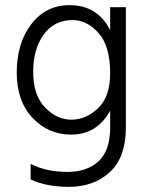

<svg xmlns="http://www.w3.org/2000/svg" viewBox="-20 -535 579 746"><path d="M469 -39Q469 76 407 133.5Q345 191 247 191Q160 191 99 162V102Q161 133 242 133Q318 133 363 91.5Q408 50 408 -39V-105Q357 -12 256 -12Q168 -12 106.5 -77Q45 -142 45 -253Q45 -367 101.5 -441Q158 -515 250 -515Q359 -515 408 -418V-507H469ZM109 -256Q109 -165 155 -117.5Q201 -70 257 -70Q314 -70 361 -114.5Q408 -159 408 -251Q408 -356 363 -406.5Q318 -457 262 -457Q191 -457 150 -401Q109 -345 109 -256Z"/></svg>

Font: Hind Siliguri Light
Style: Regular
Weight: 300
Designer: Jyotish Sonowal
Foundry: Indian Type Foundry
Version: Version 1.001;PS 1.0;hotconv 1.0.86;makeotf.lib2.5.63406; tt